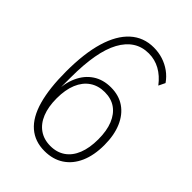

<svg xmlns="http://www.w3.org/2000/svg" viewBox="-210 -812 919 919"><g transform="rotate(45 249.0 -352.5)"><path d="M261 8Q196 8 152 -30Q108 -68 86.5 -144.5Q65 -221 65 -335Q65 -457 90 -541Q115 -625 163.5 -669Q212 -713 281 -713Q314 -713 343.5 -703.5Q373 -694 398 -676Q423 -658 441 -632L425 -599Q396 -637 360.5 -656.5Q325 -676 284 -676Q239 -676 205 -654Q171 -632 147.5 -589Q124 -546 112.5 -481.5Q101 -417 101 -331V-226H98Q99 -289 120 -335.5Q141 -382 179.5 -407.5Q218 -433 271 -433Q325 -433 363.5 -406.5Q402 -380 423 -331Q444 -282 444 -215Q444 -146 422 -96Q400 -46 359 -19Q318 8 261 8ZM264 -29Q308 -29 339.5 -51Q371 -73 387.5 -114.5Q404 -156 404 -214Q404 -272 387.5 -312.5Q371 -353 340.5 -374.5Q310 -396 266 -396Q222 -396 190 -374Q158 -352 141 -311Q124 -270 124 -212Q124 -155 140.5 -114Q157 -73 188.5 -51Q220 -29 264 -29Z"/></g></svg>

Font: Nunito Sans 12pt ExtraLight Condensed
Style: Regular
Weight: 200
Width: 3
Version: Version 3.101;gftools[0.9.27]